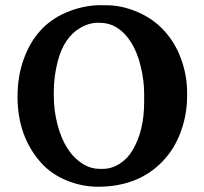

<svg xmlns="http://www.w3.org/2000/svg" viewBox="-20 -707 789 744"><path d="M538.6 -312V-344.7Q538.6 -394.5 525.4 -449.2Q499 -558.1 432.6 -600.1Q402.8 -618.7 364.3 -618.7H356.9Q325.2 -618.7 292 -599.6Q227.5 -562.5 203.6 -468.8Q188.5 -410.2 188.5 -352.1V-335.4Q188.5 -278.3 203.1 -222.7Q232.4 -112.8 303.7 -70.3Q333 -52.7 364.3 -52.7H378.9Q412.1 -52.7 442.9 -72Q473.6 -91.3 493.2 -124Q538.6 -199.7 538.6 -312ZM47.9 -333Q47.9 -411.1 71.8 -477.5Q118.2 -607.4 234.4 -657.7Q301.8 -687 372.1 -687L383.8 -686.5H395Q451.7 -686.5 512.7 -660.6Q573.7 -634.8 616.9 -587.2Q660.2 -539.6 682.6 -476.3Q705.1 -413.1 705.1 -348.1V-336.9Q705.1 -263.2 680.4 -196Q655.8 -128.9 609.4 -81.1Q515.6 16.1 360.8 16.6Q297.4 16.6 238.5 -7.6Q179.7 -31.7 140.1 -75.2Q47.9 -177.7 47.9 -333Z"/></svg>

Font: Averia Serif Libre
Style: Bold
Weight: 700
Version: Version 1.002